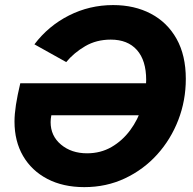

<svg xmlns="http://www.w3.org/2000/svg" viewBox="-20 -748 779 776"><path d="M320.8 8.3Q234.9 8.3 171.4 -24.9Q107.9 -58.1 73.2 -117.7Q38.6 -177.2 38.6 -256.8Q38.6 -286.1 44.4 -324.2Q50.3 -362.3 62 -411.6H619.1L595.2 -282.2H187.5Q186 -275.4 185.3 -267.8Q184.6 -260.3 184.6 -254.4Q184.6 -198.7 226.6 -163.6Q268.6 -128.4 332 -128.4Q386.7 -128.4 430.7 -153.8Q474.6 -179.2 506.1 -221.7Q537.6 -264.2 554.2 -317.1Q570.8 -370.1 570.8 -424.8Q570.8 -503.9 533.4 -545.9Q496.1 -587.9 427.7 -587.9Q369.6 -587.9 324.2 -561.3Q278.8 -534.7 247.6 -497.1L119.1 -568.8Q175.8 -643.6 258.8 -685.5Q341.8 -727.5 437.5 -727.5Q523.4 -727.5 589.8 -692.6Q656.2 -657.7 693.6 -591.1Q731 -524.4 731 -429.2Q731 -341.8 700.7 -263.2Q670.4 -184.6 615.2 -123.5Q560.1 -62.5 484.9 -27.1Q409.7 8.3 320.8 8.3Z"/></svg>

Font: Reddit Sans ExtraBold
Style: Italic
Weight: 800
Italic angle: -11.25°
Designer: Stephen Hutchings
Version: Version 1.013